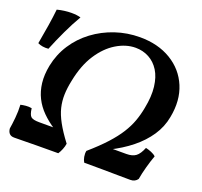

<svg xmlns="http://www.w3.org/2000/svg" viewBox="-139 -822 1010 960"><g transform="rotate(20 366.0 -341.5)"><path d="M29 2Q11 2 2.5 -8Q-6 -18 -7 -34Q-3 -57 0.5 -93Q4 -129 2 -163Q14 -166 30 -167.5Q46 -169 61 -166Q65 -132 76.5 -122.5Q88 -113 120 -113H215L202 -108Q165 -132 136 -161Q107 -190 89.5 -225Q72 -260 67 -302.5Q62 -345 72 -396Q85 -460 119.5 -513Q154 -566 205.5 -604.5Q257 -643 319.5 -664Q382 -685 450 -685Q546 -685 615.5 -643Q685 -601 715.5 -528Q746 -455 728 -362Q718 -307 686.5 -260Q655 -213 606.5 -174Q558 -135 495 -104L481 -113H584Q616 -113 634 -126.5Q652 -140 666 -175Q680 -172 696 -165.5Q712 -159 721 -150Q710 -120 700 -83.5Q690 -47 685 -17Q672 2 647 2Q628 2 590 1.5Q552 1 503 0.5Q454 0 401 0Q394 -11 391 -27.5Q388 -44 391 -59Q445 -106 480.5 -145Q516 -184 538 -219Q560 -254 572.5 -288.5Q585 -323 592 -361Q605 -426 599 -476Q593 -526 572 -559.5Q551 -593 518.5 -610.5Q486 -628 447 -628Q396 -628 345.5 -597.5Q295 -567 257 -508.5Q219 -450 202 -364Q193 -322 192 -287Q191 -252 199 -218.5Q207 -185 228 -146.5Q249 -108 286 -59Q284 -44 277.5 -28Q271 -12 263 0Q193 0 147.5 0.5Q102 1 74 1.5Q46 2 29 2ZM38 -474Q5 -471 -19 -483Q-9 -538 -1.5 -585.5Q6 -633 10 -672Q29 -677 48.5 -679.5Q68 -682 85 -682Q100 -682 112.5 -680.5Q125 -679 135 -676Q109 -632 84 -579Q59 -526 38 -474Z"/></g></svg>

Font: Vollkorn SemiBold
Style: Italic
Weight: 600
Italic angle: -11°
Designer: Friedrich Althausen
Foundry: Friedrich Althausen
Version: Version 5.000